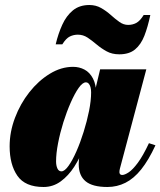

<svg xmlns="http://www.w3.org/2000/svg" viewBox="-20 -737 641 767"><path d="M154 10Q80.5 10 49.5 -34.8Q18.5 -79.5 18.5 -152.5Q18.5 -210 39.8 -266.2Q61 -322.5 97.2 -368.5Q133.5 -414.5 178.8 -442.2Q224 -470 272 -470Q296.5 -470 317.5 -459Q338.5 -448 351.5 -423.2Q364.5 -398.5 364.5 -358.5Q364.5 -343 359.5 -310Q354.5 -277 344 -235.2Q333.5 -193.5 316.8 -150.5Q300 -107.5 276.8 -71.2Q253.5 -35 222.8 -12.5Q192 10 154 10ZM225.5 -52.5Q238 -52.5 253.8 -74.5Q269.5 -96.5 285.2 -132.2Q301 -168 314.2 -210.5Q327.5 -253 335.8 -294.2Q344 -335.5 344 -368Q344 -380 341.5 -389Q339 -398 334.2 -403Q329.5 -408 323 -408Q310 -408 294.2 -385.8Q278.5 -363.5 262.5 -327.2Q246.5 -291 233.2 -248.8Q220 -206.5 212 -165.2Q204 -124 204 -92.5Q204 -76 209.2 -64.2Q214.5 -52.5 225.5 -52.5ZM409 10Q349.5 10 322 -12.8Q294.5 -35.5 294.5 -81Q294.5 -90.5 295.2 -97.8Q296 -105 297 -110L313 -183L340 -264.5L354.5 -353.5L380 -460H564.5L459 -63.5Q457 -56 457 -49Q457 -44.5 459.8 -41.2Q462.5 -38 468 -38Q478 -38 494 -48.5Q510 -59 530.5 -86.5Q551 -114 575 -165L601 -156.5Q573.5 -97 544 -60.2Q514.5 -23.5 481 -6.8Q447.5 10 409 10ZM456.5 -520Q427.5 -520 405.8 -532Q384 -544 365.8 -559.5Q347.5 -575 329.8 -586.8Q312 -598.5 291 -598.5Q274 -598.5 259 -591.2Q244 -584 229 -560H202.5Q212.5 -602.5 228.8 -638.2Q245 -674 271.2 -695.5Q297.5 -717 337 -717Q363 -717 384 -705Q405 -693 422.5 -677.2Q440 -661.5 456.8 -649.5Q473.5 -637.5 492 -637.5Q509.5 -637.5 524.2 -645.2Q539 -653 554 -677H580.5Q570.5 -629.5 556.8 -594.2Q543 -559 519.5 -539.5Q496 -520 456.5 -520Z"/></svg>

Font: Bodoni Moda 9pt Black
Style: Italic
Weight: 900
Italic angle: -13°
Designer: Owen Earl
Foundry: indestructible type
Version: Version 2.004